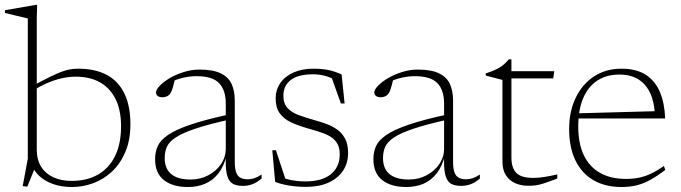

<svg xmlns="http://www.w3.org/2000/svg" viewBox="-27 -740 2733 770"><path d="M101.5 -77 118 -79 82.5 8.5 64 6.5 84.5 -103.5V-666Q78 -667.5 63.8 -671Q49.5 -674.5 31 -678.8Q12.5 -683 -7 -688V-699L116.5 -720.5H122L120.5 -667.5V-139.5Q120.5 -99 138.2 -71Q156 -43 187.5 -28.8Q219 -14.5 260 -14.5Q322 -14.5 366.5 -40.2Q411 -66 434.8 -115Q458.5 -164 458.5 -234Q458.5 -297 437 -341.5Q415.5 -386 375 -409.2Q334.5 -432.5 276.5 -432.5Q249.5 -432.5 221.2 -426.2Q193 -420 162.2 -406.8Q131.5 -393.5 97.5 -371.5V-392Q143 -417 172.8 -431.5Q202.5 -446 222 -453Q241.5 -460 256 -462.2Q270.5 -464.5 286 -464.5Q355.5 -464.5 402 -439.2Q448.5 -414 472.2 -364.2Q496 -314.5 496 -242Q496 -179 476.2 -131.8Q456.5 -84.5 423.2 -53Q390 -21.5 348 -5.8Q306 10 261.5 10Q220 10 187 -1.5Q154 -13 132.2 -32.8Q110.5 -52.5 101.5 -77Z M896.5 -282 896 -261Q808.5 -241.5 756.5 -224Q704.5 -206.5 677.8 -188.8Q651 -171 642.2 -151Q633.5 -131 633.5 -106Q633.5 -63.5 659.8 -41.8Q686 -20 737 -20Q776.5 -20 808.8 -37.2Q841 -54.5 859.8 -82.5Q878.5 -110.5 878.5 -143V-324Q878.5 -378.5 851.8 -406.5Q825 -434.5 761 -434.5Q735 -434.5 708.8 -428.5Q682.5 -422.5 649 -408L675 -424Q671.5 -409.5 668.5 -397.8Q665.5 -386 662.2 -377.5Q659 -369 654.5 -363.5Q649.5 -356.5 641.2 -353.2Q633 -350 624.5 -350Q611.5 -350 605 -355.5Q598.5 -361 598.5 -369Q598.5 -380.5 613.8 -396.2Q629 -412 654 -426.8Q679 -441.5 710.2 -451.2Q741.5 -461 772.5 -461Q826.5 -461 857.5 -446.2Q888.5 -431.5 901.5 -403.8Q914.5 -376 914.5 -337V-92Q914.5 -64.5 920 -49Q925.5 -33.5 937.2 -27.2Q949 -21 966.5 -21Q980 -21 992.5 -25Q1005 -29 1022 -40V-24Q1003.5 -8 985.2 -1.2Q967 5.5 947 5.5Q920.5 5.5 904.8 -4.2Q889 -14 882.8 -41Q876.5 -68 879 -118.5L882.5 -119.5Q871.5 -74 849.5 -45.5Q827.5 -17 796.5 -3.5Q765.5 10 727 10Q665.5 10 630.2 -17.8Q595 -45.5 595 -102Q595 -130 605.2 -153.5Q615.5 -177 646 -198.2Q676.5 -219.5 736.5 -240Q796.5 -260.5 896.5 -282Z M1229.5 -464.5Q1265.5 -464.5 1291.8 -458.8Q1318 -453 1343 -441.5L1355 -325H1340L1299 -440.5L1334.5 -409.5Q1303.5 -428.5 1279 -435.2Q1254.5 -442 1229 -442Q1168.5 -442 1139 -419.2Q1109.5 -396.5 1109.5 -356Q1109.5 -324 1126.8 -306Q1144 -288 1172.2 -278Q1200.5 -268 1233 -258.5Q1257.5 -252 1281.5 -243.2Q1305.5 -234.5 1325.2 -220.5Q1345 -206.5 1357 -183.8Q1369 -161 1369 -126.5Q1369 -86 1348.8 -55.5Q1328.5 -25 1290.8 -7.8Q1253 9.5 1200.5 9.5Q1166 9.5 1133.2 4.2Q1100.5 -1 1076.5 -10.5L1065 -137.5H1079.5L1121.5 -10.5L1089.5 -34.5Q1103 -27.5 1120.8 -22.5Q1138.5 -17.5 1158.2 -15Q1178 -12.5 1197 -12.5Q1265.5 -12.5 1300.5 -41.8Q1335.5 -71 1335.5 -121Q1335.5 -150 1323.5 -167.8Q1311.5 -185.5 1291.2 -196Q1271 -206.5 1246.5 -213.5Q1222 -220.5 1198 -228Q1165.5 -237.5 1138.2 -250.5Q1111 -263.5 1094.8 -285.8Q1078.5 -308 1078.5 -346Q1078.5 -380 1097.2 -407Q1116 -434 1150 -449.2Q1184 -464.5 1229.5 -464.5Z M1772 -282 1771.5 -261Q1684 -241.5 1632 -224Q1580 -206.5 1553.2 -188.8Q1526.5 -171 1517.8 -151Q1509 -131 1509 -106Q1509 -63.5 1535.2 -41.8Q1561.5 -20 1612.5 -20Q1652 -20 1684.2 -37.2Q1716.5 -54.5 1735.2 -82.5Q1754 -110.5 1754 -143V-324Q1754 -378.5 1727.2 -406.5Q1700.5 -434.5 1636.5 -434.5Q1610.5 -434.5 1584.2 -428.5Q1558 -422.5 1524.5 -408L1550.5 -424Q1547 -409.5 1544 -397.8Q1541 -386 1537.8 -377.5Q1534.5 -369 1530 -363.5Q1525 -356.5 1516.8 -353.2Q1508.5 -350 1500 -350Q1487 -350 1480.5 -355.5Q1474 -361 1474 -369Q1474 -380.5 1489.2 -396.2Q1504.5 -412 1529.5 -426.8Q1554.5 -441.5 1585.8 -451.2Q1617 -461 1648 -461Q1702 -461 1733 -446.2Q1764 -431.5 1777 -403.8Q1790 -376 1790 -337V-92Q1790 -64.5 1795.5 -49Q1801 -33.5 1812.8 -27.2Q1824.5 -21 1842 -21Q1855.5 -21 1868 -25Q1880.5 -29 1897.5 -40V-24Q1879 -8 1860.8 -1.2Q1842.5 5.5 1822.5 5.5Q1796 5.5 1780.2 -4.2Q1764.5 -14 1758.2 -41Q1752 -68 1754.5 -118.5L1758 -119.5Q1747 -74 1725 -45.5Q1703 -17 1672 -3.5Q1641 10 1602.5 10Q1541 10 1505.8 -17.8Q1470.5 -45.5 1470.5 -102Q1470.5 -130 1480.8 -153.5Q1491 -177 1521.5 -198.2Q1552 -219.5 1612 -240Q1672 -260.5 1772 -282Z M2024 -108Q2024 -66.5 2043.8 -46.5Q2063.5 -26.5 2112 -26.5Q2130 -26.5 2154 -30Q2178 -33.5 2208 -40.5V-24Q2172.5 -10.5 2152.8 -4.2Q2133 2 2119.8 3.5Q2106.5 5 2090 5Q2063 5 2039.5 -5.2Q2016 -15.5 2002 -37Q1988 -58.5 1988 -92.5V-419.5L1921 -437V-445.5Q1934.5 -450 1946 -454.5Q1957.5 -459 1967.5 -464.2Q1977.5 -469.5 1985.5 -475.2Q1993.5 -481 2000.5 -487.8Q2007.5 -494.5 2013 -502H2024V-438ZM1998.5 -425.5V-454.5H2196L2191.5 -425.5Z M2465.5 -464.5Q2526 -464.5 2563.8 -439.5Q2601.5 -414.5 2620 -369.8Q2638.5 -325 2640.5 -265H2290L2288 -285.5L2616 -294.5L2599.5 -276Q2598 -327.5 2581.5 -364.5Q2565 -401.5 2534 -421.2Q2503 -441 2456.5 -441Q2407 -441 2370 -417.8Q2333 -394.5 2312.5 -348Q2292 -301.5 2292 -232.5Q2292 -164 2314.5 -117.2Q2337 -70.5 2379.8 -46.5Q2422.5 -22.5 2483.5 -22.5Q2511 -22.5 2534.8 -27.2Q2558.5 -32 2583 -43.2Q2607.5 -54.5 2635.5 -74.5L2641 -58.5Q2608 -33.5 2580.8 -18.5Q2553.5 -3.5 2526.2 3.2Q2499 10 2465.5 10Q2400.5 10 2353.2 -17.2Q2306 -44.5 2280.8 -96.5Q2255.5 -148.5 2255.5 -222.5Q2255.5 -292.5 2281.5 -347.2Q2307.5 -402 2354.8 -433.2Q2402 -464.5 2465.5 -464.5Z"/></svg>

Font: Newsreader ExtraLight
Style: Regular
Weight: 250
Designer: Hugues Gentile
Foundry: Production Type
Version: Version 1.003